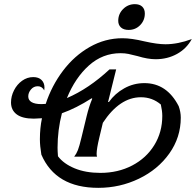

<svg xmlns="http://www.w3.org/2000/svg" viewBox="-20 -894 943 924"><path d="M302 -422Q407 -467 507 -560H539L500 -403H504Q533 -444 578 -469Q623 -494 675 -494Q783 -494 840 -383Q850 -355 850 -328Q850 -233 795 -155.5Q740 -78 648.5 -34Q557 10 453 10Q248 10 179 -150Q172 -192 172 -224Q172 -278 182 -325Q156 -323 143 -323Q88 -323 60.5 -343.5Q33 -364 33 -401Q33 -431 47.5 -459.5Q62 -488 86.5 -505.5Q111 -523 140 -523Q166 -523 180 -509Q194 -495 194 -473Q194 -464 193 -459Q182 -479 162 -479Q142 -479 129 -463.5Q116 -448 116 -430Q116 -412 132 -402.5Q148 -393 179 -393Q193 -393 200 -394Q229 -482 283.5 -554Q338 -626 412 -668Q486 -710 569 -710Q613 -710 675 -695Q737 -681 776 -681Q836 -681 903 -706Q878 -660 832 -634.5Q786 -609 729 -609Q691 -609 642 -624Q615 -631 598 -634.5Q581 -638 560 -638Q474 -638 408 -579Q342 -520 302 -422ZM278 -349Q257 -268 257 -183Q257 -168 259 -142Q286 -106 339 -84Q392 -62 463 -62Q548 -62 616 -97.5Q684 -133 722.5 -195.5Q761 -258 761 -336Q761 -360 754 -391Q713 -426 658 -426Q556 -426 475 -303L458 -232Q445 -178 445 -154Q445 -146 447 -140H337Q348 -154 355 -172Q362 -190 372 -232L397 -335Q408 -381 424 -419L421 -421Q346 -373 278 -349ZM549 -794Q549 -827 572.5 -850.5Q596 -874 629 -874Q652 -874 664.5 -862Q677 -850 677 -829Q677 -796 654.5 -773Q632 -750 599 -750Q575 -750 562 -762Q549 -774 549 -794Z"/></svg>

Font: Srisakdi
Style: Bold
Weight: 700
Designer: Cadson Demak Co.,Ltd.
Foundry: Cadson Demak Co.,Ltd.
Version: Version 1.000